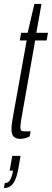

<svg xmlns="http://www.w3.org/2000/svg" viewBox="-41 -692 263 972"><path d="M63 11Q46 11 35.5 5Q25 -1 21 -12Q17 -23 17 -38Q17 -52 19.5 -68Q22 -84 25 -103L94 -487H59L66 -526H99L133 -672H169L143 -526H202L195 -487H137L66 -84Q65 -77 63.5 -65.5Q62 -54 62 -49Q62 -37 66 -32Q70 -27 80 -27H114L109 -1Q103 2 94.5 5Q86 8 77.5 9.5Q69 11 63 11ZM-21 260 -17 235Q0 235 9.5 220Q19 205 25 172H8L21 97H63L52 161Q46 195 36.5 217Q27 239 13 249.5Q-1 260 -21 260Z"/></svg>

Font: Archivo ExtraCondensed Thin
Style: Italic
Weight: 250
Width: 2
Italic angle: -10°
Designer: Hector Gatti
Foundry: Omnibus-Type
Version: Version 2.001